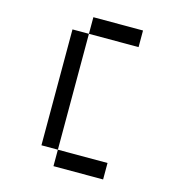

<svg xmlns="http://www.w3.org/2000/svg" viewBox="-139 -1012 1166 1244"><g transform="rotate(15 444.5 -389.5)"><path d="M333 110.4Q333 83 333 0Q416 0 666 0Q666 27.3 666 110.4Q583 110.4 333 110.4ZM222.7 0Q222.7 -194.3 222.7 -777.3Q250 -777.3 333 -777.3Q333 -583 333 0Q305.7 0 222.7 0ZM333 -777.3Q333 -805.7 333 -888.7Q416 -888.7 666 -888.7Q666 -861.3 666 -777.3Q583 -777.3 333 -777.3Z"/></g></svg>

Font: leko majuna
Style: pona
Weight: 400
Designer: Kelsey Higham
Version: Version 2.0